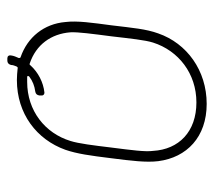

<svg xmlns="http://www.w3.org/2000/svg" viewBox="-50 -525 583 523"><g transform="rotate(-90 241.5 -263.5)"><path d="M434 -251C441 -304 447 -344 443 -377C438 -435 402 -480 347 -499C345 -500 345 -501 345 -504C348 -511 351 -517 352 -525C353 -531 350 -535 344 -535H338C332 -535 328 -532 326 -525C326 -520 324 -515 322 -510C320 -507 319 -506 316 -507C306 -508 296 -509 285 -509C193 -509 123 -455 95 -377C84 -345 79 -309 72 -252C65 -197 60 -157 64 -124C74 -46 130 8 220 8C311 8 385 -46 412 -124C424 -157 427 -193 434 -251ZM387 -138C365 -69 303 -20 224 -20C144 -20 96 -68 92 -138C89 -159 94 -196 101 -251C107 -301 112 -341 119 -363C140 -432 201 -481 280 -481C285 -481 289 -481 293 -481C297 -481 297 -478 294 -475C282 -466 269 -461 254 -459C247 -458 244 -454 243 -448V-444C242 -438 245 -434 251 -434C279 -437 306 -451 325 -472C326 -474 328 -475 330 -474C381 -457 411 -416 415 -363C416 -342 411 -305 404 -251C398 -200 394 -160 387 -138Z"/></g></svg>

Font: Barlow Thin
Style: Italic
Weight: 250
Italic angle: -7°
Designer: Jeremy Tribby
Foundry: Tribby Type
Version: Version 1.422;hotconv 1.0.109;makeotfexe 2.5.65596